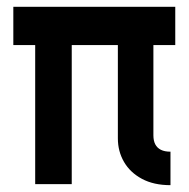

<svg xmlns="http://www.w3.org/2000/svg" viewBox="-20 -538 552 562"><path d="M83 1V-406H19V-518H493V-406H429V-142Q429 -126 434.5 -115.5Q440 -105 451 -99.5Q462 -94 479 -94V4Q430 4 395.5 -14.5Q361 -33 343 -64Q325 -95 325 -133V-406H190V1Z"/></svg>

Font: Stick No Bills
Style: Bold
Weight: 700
Version: Version 2.000